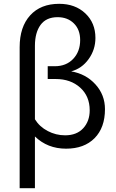

<svg xmlns="http://www.w3.org/2000/svg" viewBox="-20 -769 607 1006"><path d="M326 10Q229 10 163 -54V217H83V-522Q83 -628 138 -688.5Q193 -749 290 -749Q374 -749 427 -699Q480 -649 480 -570Q480 -509 444.5 -459.5Q409 -410 353 -395Q430 -382 480 -327Q530 -272 530 -197Q530 -100 475.5 -45Q421 10 326 10ZM321 -60Q382 -60 416 -97Q450 -134 450 -191Q450 -265 400 -310Q350 -355 272 -355H230V-422H267Q327 -422 363.5 -460.5Q400 -499 400 -559Q400 -614 367 -646.5Q334 -679 282 -679Q222 -679 192.5 -638.5Q163 -598 163 -529V-144Q187 -105 230 -82.5Q273 -60 321 -60Z"/></svg>

Font: Cantarell
Style: Regular
Weight: 400
Designer: Dave Crossland, Nikolaus Waxweiler, Florian Fecher, Jacques Le Bailly, Eben Sorkin, Alexei Vanyashin, Alexios Zavras, Em
Version: Version 0.303